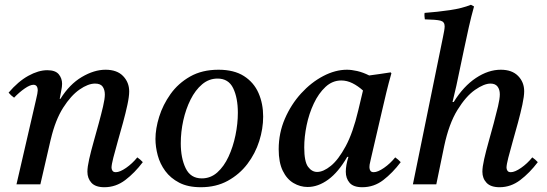

<svg xmlns="http://www.w3.org/2000/svg" viewBox="-20 -772 2289 804"><path d="M191 -182 149 0H49L131 -355Q138 -384 138 -393Q138 -417 120 -417Q106 -417 83.5 -401.5Q61 -386 39 -363Q32 -368 26.5 -373Q21 -378 16 -384Q56 -431 98.5 -454.5Q141 -478 178 -478Q212 -478 226 -461Q240 -444 240 -421Q240 -409 236.5 -392.5Q233 -376 230 -358H233Q271 -419 322.5 -449.5Q374 -480 422 -480Q470 -480 495.5 -453.5Q521 -427 521 -389Q521 -368 513.5 -333Q506 -298 495 -258Q484 -218 473 -179.5Q462 -141 454.5 -111.5Q447 -82 447 -70Q447 -63 451 -57Q455 -51 465 -51Q482 -51 508 -69Q534 -87 555 -113Q568 -104 578 -93Q544 -48 504.5 -18Q465 12 417 12Q380 12 363 -6.5Q346 -25 346 -53Q346 -73 353.5 -106Q361 -139 372 -178Q383 -217 393.5 -255.5Q404 -294 411.5 -326Q419 -358 419 -376Q419 -396 410 -409Q401 -422 378 -422Q349 -422 313 -397Q277 -372 244.5 -321Q212 -270 193 -190Z M1082 -284Q1082 -233 1065.5 -181Q1049 -129 1016 -85.5Q983 -42 934 -15Q885 12 821 12Q767 12 730.5 -7Q694 -26 672 -56Q650 -86 640.5 -121.5Q631 -157 631 -190Q631 -233 646.5 -283Q662 -333 694 -378Q726 -423 776 -451.5Q826 -480 895 -480Q960 -480 1001.5 -453.5Q1043 -427 1062.5 -382.5Q1082 -338 1082 -284ZM976 -300Q976 -362 956.5 -402.5Q937 -443 891 -443Q855 -443 826.5 -419Q798 -395 778 -355Q758 -315 747.5 -267.5Q737 -220 737 -172Q737 -110 757.5 -67.5Q778 -25 825 -25Q862 -25 890 -50Q918 -75 937 -116Q956 -157 966 -205.5Q976 -254 976 -300Z M1268 11Q1237 11 1209 -5.5Q1181 -22 1164 -57Q1147 -92 1147 -147Q1147 -215 1173 -275Q1199 -335 1241 -381Q1283 -427 1333.5 -453.5Q1384 -480 1433 -480Q1452 -480 1476 -474.5Q1500 -469 1526 -456Q1547 -459 1569.5 -462Q1592 -465 1616 -469L1619 -465Q1607 -423 1598 -385.5Q1589 -348 1580 -309L1534 -111Q1533 -104 1530 -93Q1527 -82 1527 -72Q1527 -63 1531 -57Q1535 -51 1545 -51Q1562 -51 1588 -69Q1614 -87 1635 -113Q1648 -104 1658 -93Q1624 -48 1585 -18Q1546 12 1497 12Q1460 12 1444 -6.5Q1428 -25 1428 -53Q1428 -80 1439 -115H1434Q1397 -51 1354.5 -20Q1312 11 1268 11ZM1500 -393Q1479 -412 1456 -423.5Q1433 -435 1409 -435Q1372 -435 1343 -408Q1314 -381 1294 -338.5Q1274 -296 1264 -247.5Q1254 -199 1254 -155Q1254 -95 1270 -73.5Q1286 -52 1308 -52Q1334 -52 1365.5 -77.5Q1397 -103 1427.5 -159.5Q1458 -216 1480 -309Z M1840 -160 1807 0H1709L1835 -617Q1838 -631 1840 -643Q1842 -655 1842 -662Q1842 -681 1824.5 -685.5Q1807 -690 1759 -691Q1758 -698 1757.5 -704.5Q1757 -711 1758 -718Q1812 -722 1863.5 -729.5Q1915 -737 1952 -752L1965 -745Q1953 -702 1943 -657.5Q1933 -613 1923 -565L1891 -413L1875 -345H1880Q1921 -411 1973 -445.5Q2025 -480 2077 -480Q2124 -480 2149.5 -454Q2175 -428 2175 -390Q2175 -369 2167.5 -334Q2160 -299 2149 -258.5Q2138 -218 2127 -179.5Q2116 -141 2108.5 -111.5Q2101 -82 2101 -70Q2101 -63 2105 -57Q2109 -51 2119 -51Q2136 -51 2162 -69Q2188 -87 2209 -113Q2222 -104 2232 -93Q2198 -48 2158.5 -18Q2119 12 2072 12Q2035 12 2017.5 -6.5Q2000 -25 2000 -53Q2000 -73 2007.5 -106Q2015 -139 2026 -178Q2037 -217 2047.5 -256Q2058 -295 2065.5 -327Q2073 -359 2073 -377Q2073 -397 2063.5 -409.5Q2054 -422 2034 -422Q2007 -422 1969 -395.5Q1931 -369 1895.5 -311.5Q1860 -254 1840 -160Z"/></svg>

Font: Tiro Bangla
Style: Italic
Weight: 400
Italic angle: -11°
Designer: Bangla: John Hudson & Fiona Ross, assisted by Neelakash Kshetrimayum. Latin: John Hudson with Paul Hanslow, assisted by 
Foundry: Tiro Typeworks Ltd.
Version: Version 1.60